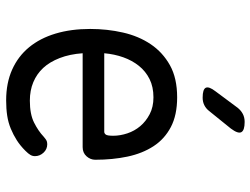

<svg xmlns="http://www.w3.org/2000/svg" viewBox="-118 -708 835 640"><g transform="rotate(90 300.0 -387.5)"><path d="M460 -127Q477 -127 488.5 -114.5Q500 -102 500 -86Q500 -78 496 -71Q492 -64 482 -54Q465 -37 447 -25.5Q429 -14 408.5 -5.5Q388 3 365 6.5Q342 10 314 10Q256 10 211.5 -10Q167 -30 137 -66.5Q107 -103 91.5 -154.5Q76 -206 76 -270Q76 -327 88 -379.5Q100 -432 127 -472Q154 -512 197 -536Q240 -560 304 -560Q363 -560 403 -539Q443 -518 467 -481Q491 -444 501.5 -394.5Q512 -345 512 -287Q512 -271 500.5 -258Q489 -245 470 -245H157Q160 -202 173 -168.5Q186 -135 206 -113.5Q226 -92 253.5 -80.5Q281 -69 315 -69Q360 -69 388 -83Q416 -97 435 -115Q442 -121 447 -124Q452 -127 460 -127ZM157 -317H419Q424 -317 428 -322Q432 -327 432 -347Q432 -370 424 -394Q416 -418 400 -437Q384 -456 360 -468.5Q336 -481 304 -481Q269 -481 243 -468Q217 -455 199 -432.5Q181 -410 170.5 -380.5Q160 -351 157 -317ZM305 -645Q277 -645 272 -655.5Q267 -666 284 -688L339 -762Q348 -773 359.5 -779Q371 -785 386 -785Q414 -785 420 -774Q426 -763 408 -739L349 -666Q341 -656 330 -650.5Q319 -645 305 -645Z"/></g></svg>

Font: Maple Mono NL Light
Style: Regular
Weight: 300
Monospace: yes
Designer: subframe7536
Version: Version 7.000